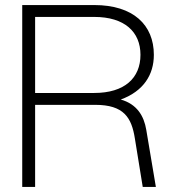

<svg xmlns="http://www.w3.org/2000/svg" viewBox="-20 -740 668 760"><path d="M68 0H119V-325H357C470 -325 501 -275 514 -191L545 0H597L559 -226C550 -281 522 -328 458 -346C548 -379 589 -444 589 -523C589 -641 508 -720 353 -720H68ZM119 -372V-673H353C473 -673 536 -614 536 -523C536 -431 473 -372 353 -372Z"/></svg>

Font: Aspekta 200
Style: Regular
Weight: 200
Designer: Ivo Dolenc
Version: Version 2.000